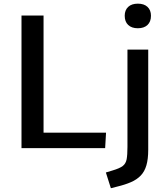

<svg xmlns="http://www.w3.org/2000/svg" viewBox="-20 -794 896 1029"><path d="M95.2 0V-710.9H213.4V-83H548.3L543.5 0ZM574.2 214.8 547.4 130.4 583 119.6Q621.1 108.4 637.7 95.7Q654.3 83 658.7 59.6Q663.1 36.1 663.1 -6.8V-528.3H774.4V8.3Q774.4 58.6 764.6 92Q754.9 125.5 734.1 147Q713.4 168.5 682.1 182.1Q650.9 195.8 607.9 206.1ZM718.8 -642.6Q685.5 -642.6 667 -660.2Q648.4 -677.7 648.4 -709.5Q648.4 -739.7 667 -757.1Q685.5 -774.4 718.8 -774.4Q752 -774.4 770.5 -757.1Q789.1 -739.7 789.1 -709.5Q789.1 -677.7 770.5 -660.2Q752 -642.6 718.8 -642.6Z"/></svg>

Font: Comme Medium
Style: Regular
Weight: 500
Version: Version 1.000;gftools[0.9.27]